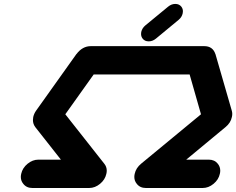

<svg xmlns="http://www.w3.org/2000/svg" viewBox="-20 -939 1180 959"><path d="M1022.5 -141.6Q1051.8 -141.6 1067.9 -121.1Q1080.1 -106 1080.1 -86.4Q1080.1 -79.1 1078.1 -70.8Q1071.8 -41.5 1046.6 -20.8Q1021.5 0 992.2 0H708.5Q679.2 0 663.1 -21Q650.9 -35.6 650.9 -55.2Q650.9 -62.5 652.8 -70.8Q659.2 -100.1 684.6 -121.1L983.9 -368.2L927.2 -566.9H447.8L306.2 -368.2L501 -121.1Q513.2 -106 513.2 -86.4Q513.2 -79.1 511.2 -70.8Q504.9 -41.5 479.7 -20.8Q454.6 0 425.3 0H141.6Q112.3 0 96.2 -21Q84 -35.6 84 -55.2Q84 -62.5 85.9 -70.8Q92.3 -100.1 117.4 -120.8Q142.6 -141.6 171.9 -141.6H284.2L156.2 -304.2Q144.5 -319.8 144.5 -339.4Q144.5 -346.7 146 -354.5Q149.9 -371.6 160.2 -386.2L361.3 -668.5Q361.8 -668.5 361.8 -668.9V-669.4H362.3Q392.1 -708.5 433.6 -708.5H1000.5Q1042.5 -708.5 1055.7 -669.4L1056.2 -668.9V-668.5L1137.7 -386.2Q1140.1 -378.4 1140.1 -370.1Q1140.1 -362.3 1138.2 -354.5Q1132.3 -325.2 1106.4 -304.2L910.2 -141.6ZM722.7 -732.4Q703.1 -732.4 692.4 -746.1Q684.6 -756.3 684.6 -769.5Q684.6 -773.9 685.5 -779.3Q689.9 -798.8 706.5 -812.5L819.8 -905.8Q836.4 -919.4 855.5 -919.4Q875 -919.4 885.7 -905.8Q893.6 -895.5 893.6 -882.8Q893.6 -877.9 892.6 -873Q888.7 -853.5 872.1 -839.8L758.8 -746.1Q742.2 -732.4 722.7 -732.4Z"/></svg>

Font: Robtronika
Style: Italic
Weight: 400
Italic angle: -12°
Designer: GGBot
Version: 1.00